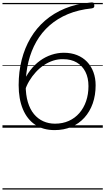

<svg xmlns="http://www.w3.org/2000/svg" viewBox="-20 -1034 852 1554"><path d="M422 19Q329 19 264 -25Q199 -69 165 -151Q131 -233 131 -345Q131 -453 155.5 -549.5Q180 -646 227.5 -726.5Q275 -807 345 -867.5Q415 -928 506 -965.5Q597 -1003 707 -1013Q727 -1016 734.5 -1013Q742 -1010 743 -994Q745 -980 740 -974Q735 -968 721 -966Q615 -955 530.5 -920Q446 -885 381.5 -828.5Q317 -772 274.5 -697.5Q232 -623 210 -533.5Q188 -444 188 -343Q188 -266 205.5 -207.5Q223 -149 255 -110.5Q287 -72 330.5 -52.5Q374 -33 425 -33Q487 -33 537 -55.5Q587 -78 622.5 -119Q658 -160 677 -215.5Q696 -271 696 -337Q696 -404 671.5 -452.5Q647 -501 601.5 -528Q556 -555 491 -555Q450 -556 411 -543.5Q372 -531 336.5 -507.5Q301 -484 270.5 -451Q240 -418 216.5 -378.5Q193 -339 179 -293L165 -357Q189 -418 224.5 -464.5Q260 -511 303.5 -542.5Q347 -574 396.5 -590.5Q446 -607 497 -607Q556 -607 603.5 -588Q651 -569 684.5 -534Q718 -499 736 -450.5Q754 -402 754 -344Q754 -263 730.5 -196.5Q707 -130 663 -81.5Q619 -33 558 -7Q497 19 422 19ZM0 490H812V500H0ZM0 -20H812V0H0ZM0 -505H812V-500H0ZM0 -1010H812V-1000H0Z"/></svg>

Font: Playwrite ZA Guides
Style: Regular
Weight: 400
Designer: Veronika Burian, José Scaglione
Foundry: TypeTogether
Version: Version 1.003